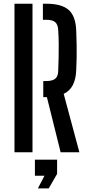

<svg xmlns="http://www.w3.org/2000/svg" viewBox="-20 -820 479 1034"><path d="M306.5 0 232.5 -297H213V-383.5H227.5Q263 -383.5 278 -396.5Q293 -409.5 293.5 -438.5Q295 -478.5 295.8 -513.5Q296.5 -548.5 296.2 -583.5Q296 -618.5 293.5 -658.5Q292 -687.5 277.5 -700.5Q263 -713.5 228.5 -713.5H211V-800H228.5Q312.5 -800 350.2 -766.2Q388 -732.5 390.5 -654Q392.5 -611.5 392.8 -577.2Q393 -543 392.8 -511Q392.5 -479 390.5 -442.5Q387 -344 323 -314.5L407.5 0ZM58 0V-800H155V0ZM184 194.5 219.5 126.5H168V40H287.5V116.5L242.5 194.5Z"/></svg>

Font: Big Shoulders Stencil Text Thin SemiBold
Style: Regular
Weight: 600
Version: Version 2.001